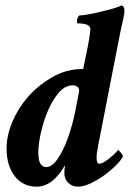

<svg xmlns="http://www.w3.org/2000/svg" viewBox="-20 -699 494 727"><path d="M119.1 7.8Q66.4 7.8 35.6 -32.2Q4.9 -72.3 4.9 -136.7Q4.9 -185.5 26.4 -236.8Q47.9 -288.1 85 -331.1Q122.1 -374 176.3 -405.8Q230.5 -437.5 290 -437.5H294.9L313.5 -528.3Q318.4 -554.7 320.3 -569.8Q322.3 -585 322.3 -588.9Q322.3 -610.4 274.4 -610.4Q271.5 -610.4 271.5 -618.2Q271.5 -631.8 280.3 -640.6Q292 -640.6 314 -644.5Q335.9 -648.4 360.8 -654.3Q385.7 -660.2 407.7 -666.5Q429.7 -672.9 441.4 -678.7Q451.2 -674.8 451.2 -657.2Q451.2 -649.4 447.8 -632.8Q444.3 -616.2 440.4 -599.1Q436.5 -582 434.6 -572.3L351.6 -147.5Q347.7 -127.9 346.7 -119.1Q345.7 -110.4 345.7 -102.5Q345.7 -79.1 355.5 -79.1Q365.2 -79.1 379.9 -88.9Q394.5 -98.6 408.2 -111.3Q421.9 -124 426.8 -130.9Q429.7 -130.9 437.5 -121.1Q445.3 -111.3 445.3 -107.4Q440.4 -94.7 421.4 -75.2Q402.3 -55.7 376.5 -36.6Q350.6 -17.6 323.2 -4.9Q295.9 7.8 275.4 7.8Q253.9 7.8 238.8 -6.3Q223.6 -20.5 223.6 -44.9Q223.6 -49.8 224.6 -60.1Q225.6 -70.3 226.6 -74.2Q179.7 7.8 119.1 7.8ZM155.3 -66.4Q176.8 -66.4 198.2 -97.2Q219.7 -127.9 237.3 -177.2Q254.9 -226.6 265.6 -281.2L279.3 -351.6Q281.2 -364.3 273.4 -370.1Q265.6 -376 255.9 -376Q226.6 -376 202.6 -348.1Q178.7 -320.3 161.1 -278.8Q143.6 -237.3 134.3 -194.3Q125 -151.4 125 -121.1Q125 -66.4 155.3 -66.4Z"/></svg>

Font: Crimson Text
Style: Bold Italic
Weight: 700
Italic angle: -11°
Designer: Sebastian Kosch
Foundry: Sebastian Kosch
Version: Version 1.100; ttfautohint (v1.8.4)